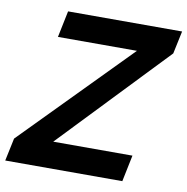

<svg xmlns="http://www.w3.org/2000/svg" viewBox="-115 -787 842 864"><g transform="rotate(10 306.5 -355.0)"><path d="M-13 -104 463 -589H102L127 -710H648L626 -606L163 -121H525L500 0H-35Z"/></g></svg>

Font: Raleway
Style: Bold Italic
Weight: 700
Italic angle: -12°
Designer: Matt McInerney, Pablo Impallari, Rodrigo Fuenzalida
Foundry: Matt McInerney, Pablo Impallari, Rodrigo Fuenzalida
Version: Version 4.101;RELEASE